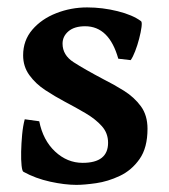

<svg xmlns="http://www.w3.org/2000/svg" viewBox="-20 -489 459 523"><path d="M188 14.6Q156.7 14.6 116.7 5.9Q76.7 -2.9 43.9 -21Q40.5 -22.5 38.8 -37.8Q37.1 -53.2 37.6 -75.9Q38.1 -98.6 40.3 -122.3Q42.5 -146 47.4 -164.1L86.9 -158.7Q97.2 -106.9 130.1 -76.2Q163.1 -45.4 205.1 -45.4Q274.4 -45.4 274.4 -100.1Q274.4 -126.5 257.3 -145.5Q240.2 -164.6 213.4 -180.4Q186.5 -196.3 156.7 -211.9Q129.9 -226.1 103.5 -243.4Q77.1 -260.7 60.1 -284.2Q43 -307.6 43 -338.4Q43 -378.9 68.1 -408.2Q93.3 -437.5 133.3 -453.1Q173.3 -468.8 217.3 -468.8Q259.3 -468.8 300.5 -458.5Q341.8 -448.2 364.3 -431.2Q367.2 -428.7 365.5 -415.3Q363.8 -401.9 359.1 -383.8Q354.5 -365.7 348.1 -349.4Q341.8 -333 335.9 -325.2L302.2 -329.1Q277.3 -417.5 211.9 -417.5Q182.6 -417.5 166.5 -403.8Q150.4 -390.1 150.4 -370.1Q150.4 -338.9 180.4 -319.6Q210.4 -300.3 262.2 -272.9Q290.5 -258.8 318.1 -241.5Q345.7 -224.1 363.8 -199.5Q381.8 -174.8 381.8 -138.2Q381.8 -86.4 360.1 -55.7Q338.4 -24.9 306.2 -9.8Q273.9 5.4 241.7 10Q209.5 14.6 188 14.6Z"/></svg>

Font: David Libre
Style: Bold
Weight: 700
Designer: Ismar David, J. Victor Gaultney, Annie Olsen and Meir Sadan
Foundry: Monotype Imaging Inc. & SIL International
Version: Version 1.100; ttfautohint (v1.8.4.7-5d5b)